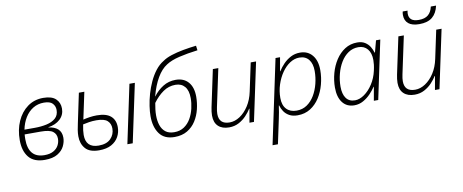

<svg xmlns="http://www.w3.org/2000/svg" viewBox="-80 -1125 4150 1722"><g transform="rotate(-10 1995.5 -264.0)"><path d="M249.5 9.8Q150.4 9.8 103.8 -47.4Q57.1 -104.5 57.1 -203.1Q57.1 -298.3 91.1 -374.8Q125 -451.2 186.3 -495.8Q247.6 -540.5 329.6 -540.5Q407.2 -540.5 443.4 -505.9Q479.5 -471.2 479.5 -417.5Q479.5 -359.9 438.7 -321.5Q397.9 -283.2 329.6 -272.9V-271Q384.8 -264.6 415.5 -237.1Q446.3 -209.5 446.3 -158.2Q446.3 -120.1 427.5 -81.3Q408.7 -42.5 365.5 -16.4Q322.3 9.8 249.5 9.8ZM115.2 -289.1H209.5Q267.1 -289.1 317.4 -300Q367.7 -311 398.7 -338.1Q429.7 -365.2 429.7 -413.6Q429.7 -448.2 406.7 -472.9Q383.8 -497.6 328.1 -497.6Q272.5 -497.6 229 -470.9Q185.5 -444.3 156.5 -397.2Q127.4 -350.1 115.2 -289.1ZM253.4 -32.7Q302.7 -32.7 334.7 -50.5Q366.7 -68.4 381.8 -96.9Q397 -125.5 397 -157.2Q397 -199.7 366.2 -223.1Q335.4 -246.6 255.4 -246.6H109.4Q108.9 -241.2 108.2 -230.5Q107.4 -219.7 107.4 -203.1Q107.4 -32.7 253.4 -32.7Z M743.7 9.8Q657.2 9.8 618.9 -34.4Q580.6 -78.6 580.6 -146Q580.6 -174.8 585.4 -203.9Q590.3 -232.9 596.7 -261.7L653.3 -530.8H703.1L650.9 -286.1Q675.3 -292.5 708.5 -297.6Q741.7 -302.7 775.9 -302.7Q861.3 -302.7 902.3 -267.1Q943.4 -231.4 943.4 -166Q943.4 -119.1 921.6 -79.1Q899.9 -39.1 855.7 -14.6Q811.5 9.8 743.7 9.8ZM1001.5 0 1113.8 -530.8H1163.1L1050.3 0ZM747.1 -32.7Q819.8 -32.7 856.7 -70.6Q893.6 -108.4 893.6 -162.6Q893.6 -207 864.7 -233.4Q835.9 -259.8 764.2 -259.8Q729 -259.8 698.2 -254.9Q667.5 -250 641.6 -244.1Q629.9 -187.5 629.9 -149.9Q629.9 -32.7 747.1 -32.7Z M1430.7 9.8Q1337.9 9.8 1293.7 -51.3Q1249.5 -112.3 1249.5 -210.4Q1249.5 -251.5 1257.1 -303.5Q1264.6 -355.5 1280.5 -410.9Q1296.4 -466.3 1320.6 -518.6Q1344.7 -570.8 1377.4 -613Q1410.2 -655.3 1452.1 -680.2Q1482.4 -702.1 1531.7 -718.3Q1581.1 -734.4 1640.9 -745.4Q1700.7 -756.3 1761.2 -763.2L1766.6 -720.7Q1672.9 -709 1597.7 -691.2Q1522.5 -673.3 1477.5 -643.6Q1426.3 -611.8 1386.7 -544.2Q1347.2 -476.6 1321.3 -379.4H1323.2Q1360.4 -429.7 1411.9 -461.7Q1463.4 -493.7 1526.9 -493.7Q1601.1 -493.7 1642.3 -446.3Q1683.6 -398.9 1683.6 -313.5Q1683.6 -256.8 1669.7 -199.7Q1655.8 -142.6 1625.7 -95.2Q1595.7 -47.9 1547.4 -19Q1499 9.8 1430.7 9.8ZM1435.5 -33.2Q1487.8 -33.2 1525.4 -58.6Q1563 -84 1586.7 -125.2Q1610.4 -166.5 1621.6 -215.1Q1632.8 -263.7 1632.8 -309.1Q1632.8 -378.4 1602.3 -414.3Q1571.8 -450.2 1517.6 -450.2Q1456.1 -450.2 1405.3 -414.8Q1354.5 -379.4 1312 -321.3Q1306.6 -293 1303.2 -264.6Q1299.8 -236.3 1299.8 -210Q1299.8 -159.7 1313.2 -119.6Q1326.7 -79.6 1356.4 -56.4Q1386.2 -33.2 1435.5 -33.2Z M1927.7 9.8Q1864.3 9.8 1828.9 -23.7Q1793.5 -57.1 1793.5 -121.1Q1793.5 -138.7 1795.9 -157Q1798.3 -175.3 1802.2 -194.8L1873.5 -530.8H1923.3L1850.6 -189Q1842.8 -152.8 1842.8 -127Q1842.8 -33.2 1939.9 -33.2Q1987.3 -33.2 2033 -63.2Q2078.6 -93.3 2113.5 -147.2Q2148.4 -201.2 2163.6 -273.4L2218.3 -530.8H2267.1L2154.3 0H2113.3L2135.3 -124H2132.3Q2114.7 -95.2 2085.9 -64.2Q2057.1 -33.2 2017.3 -11.7Q1977.5 9.8 1927.7 9.8Z M2282.2 234.9 2444.3 -530.8H2485.4L2463.4 -406.7H2466.3Q2486.8 -439.9 2516.4 -470.5Q2545.9 -501 2584 -520.8Q2622.1 -540.5 2668.5 -540.5Q2738.3 -540.5 2779.5 -491Q2820.8 -441.4 2820.8 -354.5Q2820.8 -289.1 2803.5 -224.4Q2786.1 -159.7 2752.2 -106.7Q2718.3 -53.7 2668 -22Q2617.7 9.8 2551.3 9.8Q2506.3 9.8 2476.1 -7.1Q2445.8 -23.9 2428 -50.5Q2410.2 -77.1 2402.3 -106.4H2399.4Q2396 -79.1 2390.1 -46.4Q2384.3 -13.7 2378.4 12.7L2331.1 234.9ZM2549.8 -33.2Q2603.5 -33.2 2644.5 -61.3Q2685.5 -89.4 2713.4 -136.2Q2741.2 -183.1 2755.6 -240.2Q2770 -297.4 2770 -355.5Q2770 -422.4 2740 -460Q2710 -497.6 2654.3 -497.6Q2609.4 -497.6 2568.1 -470.5Q2526.9 -443.4 2494.6 -396.7Q2462.4 -350.1 2443.4 -291.5Q2424.3 -232.9 2424.3 -170.4Q2424.3 -103.5 2457.8 -68.4Q2491.2 -33.2 2549.8 -33.2Z M3068.4 9.8Q2999.5 9.8 2961.2 -39.8Q2922.9 -89.4 2922.9 -176.3Q2922.9 -242.7 2940.7 -307.4Q2958.5 -372.1 2992.9 -424.8Q3027.3 -477.5 3076.7 -509.3Q3126 -541 3189 -541Q3231.4 -541 3259.5 -523.2Q3287.6 -505.4 3304 -478.5Q3320.3 -451.7 3327.6 -424.3H3331.1L3359.4 -530.8H3398.4L3286.1 0H3246.1L3268.1 -124H3265.6Q3246.1 -94.2 3216.6 -63.2Q3187 -32.2 3149.4 -11.2Q3111.8 9.8 3068.4 9.8ZM3081.5 -33.2Q3123.5 -33.2 3166.7 -63.7Q3210 -94.2 3244.1 -146.7Q3278.3 -199.2 3293 -265.1Q3299.8 -294.9 3302.5 -317.9Q3305.2 -340.8 3305.2 -360.4Q3305.2 -424.8 3274.9 -461.2Q3244.6 -497.6 3191.9 -497.6Q3140.6 -497.6 3100.1 -470Q3059.6 -442.4 3031.5 -396Q3003.4 -349.6 2988.5 -292.2Q2973.6 -234.9 2973.6 -175.8Q2973.6 -108.4 3001 -70.8Q3028.3 -33.2 3081.5 -33.2Z M3617.2 9.8Q3553.7 9.8 3518.3 -23.7Q3482.9 -57.1 3482.9 -121.1Q3482.9 -138.7 3485.4 -157Q3487.8 -175.3 3491.7 -194.8L3563 -530.8H3612.8L3540 -189Q3532.2 -152.8 3532.2 -127Q3532.2 -33.2 3629.4 -33.2Q3676.8 -33.2 3722.4 -63.2Q3768.1 -93.3 3803 -147.2Q3837.9 -201.2 3853 -273.4L3907.7 -530.8H3956.5L3843.8 0H3802.7L3824.7 -124H3821.8Q3804.2 -95.2 3775.4 -64.2Q3746.6 -33.2 3706.8 -11.7Q3667 9.8 3617.2 9.8ZM3768.1 -606Q3702.6 -606 3669.4 -633.5Q3636.2 -661.1 3636.2 -712.4Q3636.2 -719.7 3637.2 -728.8Q3638.2 -737.8 3640.1 -743.7H3684.1Q3682.6 -735.8 3681.6 -729Q3680.7 -722.2 3680.7 -715.8Q3680.7 -681.2 3702.1 -662.6Q3723.6 -644 3770.5 -644Q3825.2 -644 3855.2 -669.2Q3885.3 -694.3 3896 -743.7H3943.8Q3929.7 -676.8 3887.5 -641.4Q3845.2 -606 3768.1 -606Z"/></g></svg>

Font: Open Sans Light
Style: Italic
Weight: 300
Italic angle: -12°
Designer: Monotype Design Team
Foundry: Monotype Imaging Inc.
Version: Version 3.003; ttfautohint (v1.8.4)